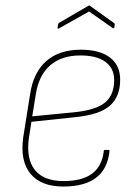

<svg xmlns="http://www.w3.org/2000/svg" viewBox="-20 -672 506 703"><path d="M212 11Q130 11 91.5 -36Q53 -83 65 -169L90 -326Q102 -407 149.5 -448.5Q197 -490 276 -490Q345 -490 382.5 -461.5Q420 -433 420 -380Q420 -319 383 -285.5Q346 -252 255 -243L95 -226L86 -168Q75 -91 107.5 -50Q140 -9 213 -9Q281 -9 317.5 -36.5Q354 -64 360 -119Q360 -123 365 -123H378Q381 -123 381 -119Q374 -53 331.5 -21Q289 11 212 11ZM98 -246 252 -261Q331 -269 364.5 -296.5Q398 -324 398 -379Q398 -422 366 -445.5Q334 -469 274 -469Q206 -469 164 -433Q122 -397 111 -326ZM196 -568Q194 -567 192 -567Q190 -567 191 -570L193 -583Q194 -588 199 -590L304 -651Q307 -653 309 -651L397 -588Q401 -585 400 -581L399 -572Q397 -567 393 -569L306 -630Z"/></svg>

Font: Sofia Sans Semi Condensed Thin
Style: Italic
Weight: 250
Italic angle: -9°
Version: Version 4.100